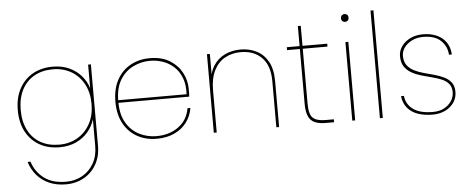

<svg xmlns="http://www.w3.org/2000/svg" viewBox="-59 -895 3233 1315"><g transform="rotate(-5 1557.0 -238.0)"><path d="M323 -547Q388 -547 437.5 -524Q487 -501 520 -462.5Q553 -424 567 -377V-540H586V20Q586 78 566.5 123.5Q547 169 513.5 200.5Q480 232 437 248Q394 264 347 264Q280 264 229.5 241.5Q179 219 145.5 179.5Q112 140 96 88H116Q138 158 195.5 202Q253 246 347 246Q409 246 458.5 218.5Q508 191 537.5 140Q567 89 567 20V-164Q553 -117 520 -78Q487 -39 437.5 -16Q388 7 323 7Q245 7 186 -26.5Q127 -60 93.5 -122Q60 -184 60 -270Q60 -356 93.5 -418Q127 -480 186 -513.5Q245 -547 323 -547ZM567 -270Q567 -348 535.5 -406.5Q504 -465 449 -497Q394 -529 323 -529Q249 -529 194.5 -498Q140 -467 110 -409Q80 -351 80 -270Q80 -190 110 -131.5Q140 -73 194.5 -42Q249 -11 323 -11Q394 -11 449 -43.5Q504 -76 535.5 -134Q567 -192 567 -270Z M741 -261V-279H1221Q1225 -344 1206.5 -391.5Q1188 -439 1154.5 -469.5Q1121 -500 1078.5 -514.5Q1036 -529 991 -529Q930 -529 875 -502Q820 -475 785.5 -419Q751 -363 751 -275V-267Q751 -179 785.5 -122Q820 -65 875 -38Q930 -11 991 -11Q1081 -11 1143.5 -57Q1206 -103 1219 -183H1239Q1230 -128 1198 -85Q1166 -42 1113.5 -17.5Q1061 7 991 7Q916 7 857 -26Q798 -59 764.5 -121Q731 -183 731 -270Q731 -357 764.5 -419Q798 -481 857 -514Q916 -547 991 -547Q1074 -547 1129 -512.5Q1184 -478 1211.5 -425Q1239 -372 1239 -315Q1239 -296 1239 -285.5Q1239 -275 1238 -261Z M1384 0V-540H1404V0ZM1814 0V-317Q1814 -425 1759.5 -479.5Q1705 -534 1616 -534Q1555 -534 1507 -507.5Q1459 -481 1431.5 -426.5Q1404 -372 1404 -287L1396 -340Q1399 -412 1429 -459Q1459 -506 1508 -529Q1557 -552 1616 -552Q1675 -552 1724.5 -527.5Q1774 -503 1803.5 -451Q1833 -399 1833 -315V0Z M2021 -142V-678H2041V-142Q2041 -69 2067 -44.5Q2093 -20 2154 -20H2211V0H2152Q2106 0 2077 -13.5Q2048 -27 2034.5 -58.5Q2021 -90 2021 -142ZM2211 -520H1933V-540H2211Z M2336 0V-540H2356V0ZM2346 -678Q2336 -678 2328 -685Q2320 -692 2320 -705Q2320 -718 2328 -725Q2336 -732 2346 -732Q2357 -732 2364.5 -725Q2372 -718 2372 -705Q2372 -692 2364.5 -685Q2357 -678 2346 -678Z M2526 0V-740H2546V0Z M2890 7Q2833 7 2788.5 -8Q2744 -23 2716.5 -55.5Q2689 -88 2683 -138H2703Q2709 -80 2756 -45.5Q2803 -11 2891 -11Q2937 -11 2969.5 -28.5Q3002 -46 3020 -74Q3038 -102 3038 -135Q3038 -171 3019.5 -192.5Q3001 -214 2971 -226.5Q2941 -239 2905 -248Q2869 -257 2833 -267.5Q2797 -278 2767 -295Q2737 -312 2718.5 -339.5Q2700 -367 2700 -412Q2700 -448 2722 -479Q2744 -510 2782 -528.5Q2820 -547 2869 -547Q2923 -547 2964 -528.5Q3005 -510 3028.5 -475.5Q3052 -441 3055 -392H3035Q3032 -449 2991 -489Q2950 -529 2869 -529Q2826 -529 2792.5 -512.5Q2759 -496 2739.5 -469.5Q2720 -443 2720 -412Q2720 -372 2738.5 -347Q2757 -322 2787 -307Q2817 -292 2852.5 -282.5Q2888 -273 2924 -263Q2960 -253 2990 -238.5Q3020 -224 3038.5 -199.5Q3057 -175 3057 -135Q3057 -94 3035 -62Q3013 -30 2975 -11.5Q2937 7 2890 7Z"/></g></svg>

Font: Poppins Variable
Style: Regular
Weight: 100
Designer: Jonny Pinhorn
Foundry: Indian Type Foundry
Version: Version 6.000